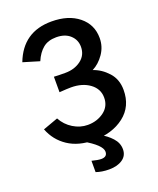

<svg xmlns="http://www.w3.org/2000/svg" viewBox="-180 -896 1010 1229"><g transform="rotate(-20 325.0 -281.5)"><path d="M42 -157.2 144.5 -194.3Q170.9 -145.5 217.8 -116.7Q264.6 -87.9 316.4 -87.9Q379.9 -87.9 426.8 -122.6Q473.6 -157.2 473.6 -216.8Q473.6 -276.4 423.3 -313.5Q373 -350.6 295.9 -350.6Q271.5 -350.6 216.8 -346.7V-452.1Q242.2 -450.2 293.9 -450.2Q357.4 -450.2 401.4 -483.4Q445.3 -516.6 445.3 -573.2Q445.3 -621.1 410.6 -652.8Q376 -684.6 316.4 -684.6Q260.7 -684.6 226.1 -656.2Q191.4 -627.9 168.9 -575.2L58.6 -608.4Q127.9 -790 322.3 -790Q437.5 -790 507.3 -733.4Q577.1 -676.8 577.1 -585Q577.1 -526.4 543.9 -478.5Q510.7 -430.7 464.8 -407.2Q520.5 -388.7 564 -340.8Q607.4 -293 607.4 -220.7Q607.4 -108.4 525.9 -45.4Q444.3 17.6 318.4 17.6Q214.8 17.6 144 -29.3Q73.2 -76.2 42 -157.2ZM249 1H369.1Q410.2 22.5 441.9 57.1Q473.6 91.8 473.6 134.8Q473.6 178.7 438.5 202.6Q403.3 226.6 347.7 226.6Q297.9 226.6 258.8 212.9V135.7Q299.8 146.5 322.3 146.5Q363.3 146.5 363.3 111.3Q363.3 66.4 249 1Z"/></g></svg>

Font: Gothic A1
Style: Bold
Weight: 700
Version: Version 2.50